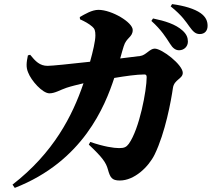

<svg xmlns="http://www.w3.org/2000/svg" viewBox="-20 -846 1040 936"><path d="M566 -561C573 -586 578 -605 583 -620C596 -664 627 -664 627 -700C627 -737 525 -798 460 -798C428 -798 394 -777 369 -763L370 -752C392 -742 413 -731 430 -716C442 -706 445 -695 445 -673C445 -646 433 -595 419 -545C320 -534 233 -525 212 -525C174 -525 153 -547 127 -579L116 -576C109 -542 106 -519 117 -493C132 -453 187 -391 221 -391C248 -391 274 -408 304 -418C328 -426 358 -433 387 -440C333 -281 241 -101 41 54L52 70C385 -60 492 -329 537 -466C591 -475 646 -483 684 -483C691 -483 695 -480 695 -470C695 -406 660 -218 608 -145C596 -129 586 -124 561 -124C535 -124 487 -131 420 -154L413 -141C480 -78 497 -53 506 -20C517 19 525 34 564 34C635 34 704 -32 734 -93C786 -200 814 -355 823 -417C829 -459 871 -461 871 -491C871 -530 770 -609 734 -609C710 -609 691 -576 663 -573ZM718 -744C767 -700 790 -662 808 -634C822 -611 836 -601 853 -601C878 -601 896 -620 896 -643C896 -662 890 -679 870 -697C836 -728 784 -744 726 -756ZM812 -815C868 -770 887 -739 903 -717C921 -692 933 -680 954 -680C978 -680 992 -696 992 -720C992 -744 983 -764 958 -782C928 -803 879 -818 819 -826Z"/></svg>

Font: Noto Serif KR Black
Style: Regular
Weight: 900
Version: Version 1.001;PS 1.001;hotconv 16.6.54;makeotf.lib2.5.65590